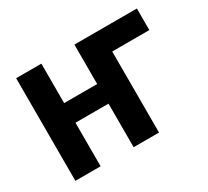

<svg xmlns="http://www.w3.org/2000/svg" viewBox="-144 -960 1288 1190"><g transform="rotate(-30 500.0 -365.0)"><path d="M682.6 -578.1V2H501V-309.6H264.6V2H84V-732.4H264.6V-450.2H501V-732.4H948.2V-578.1Z"/></g></svg>

Font: Gen Shin Gothic Monospace Heavy
Style: Bold
Weight: 800
Designer: [Source Han Sans]
Ryoko NISHIZUKA  (kana & ideographs); Paul D. Hunt (Latin, Greek & Cyrillic); Wenlong ZHANG  (bopomofo
Version: Version 1.002.20150607